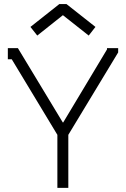

<svg xmlns="http://www.w3.org/2000/svg" viewBox="-20 -913 611 933"><path d="M285.2 -838.9 161.1 -740.2 127.9 -782.2 268.1 -893.1H303.2L443.8 -782.2L411.1 -740.2L286.1 -838.9ZM554.2 -658.2 312 -257.8V0H258.8V-257.8L37.1 -625H18.1V-679.2H66.9L285.2 -317.9H287.1L500 -672.9V-679.2H554.2Z"/></svg>

Font: Rawengulk
Style: Demibold
Weight: 600
Version: Version 0.92